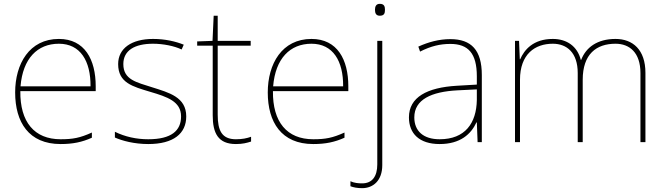

<svg xmlns="http://www.w3.org/2000/svg" viewBox="-20 -741 3467 1001"><path d="M287 -538C133 -538 59 -408 59 -259C59 -104 130 10 296 10C360 10 408 0 459 -23V-50C397 -22 360 -15 296 -15C159 -15 84 -105 86 -266H479V-291C479 -430 422 -538 287 -538ZM287 -513C399 -513 453 -423 452 -291H87C99 -436 175 -513 287 -513Z M951 -134C951 -235 861 -258 773 -286C692 -312 623 -325 623 -407C623 -478 682 -513 778 -513C831 -513 890 -501 927 -483L938 -508C896 -525 841 -538 778 -538C666 -538 596 -489 596 -407C596 -309 671 -290 764 -262C852 -236 924 -212 924 -134C924 -60 874 -15 753 -15C691 -15 632 -28 579 -54V-24C617 -7 680 10 753 10C885 10 951 -45 951 -134Z M1210 -15C1136 -15 1115 -61 1115 -143V-503H1287V-528H1115V-659H1094L1088 -528L1008 -525V-503H1089V-140C1089 -47 1117 10 1210 10C1245 10 1267 4 1289 -3V-28C1267 -20 1243 -15 1210 -15Z M1604 -538C1450 -538 1376 -408 1376 -259C1376 -104 1447 10 1613 10C1677 10 1725 0 1776 -23V-50C1714 -22 1677 -15 1613 -15C1476 -15 1401 -105 1403 -266H1796V-291C1796 -430 1739 -538 1604 -538ZM1604 -513C1716 -513 1770 -423 1769 -291H1404C1416 -436 1492 -513 1604 -513Z M1935 -690C1935 -673 1940 -659 1960 -659C1984 -659 1987 -673 1987 -690C1987 -706 1984 -721 1960 -721C1940 -721 1935 -706 1935 -690ZM1868 240C1925 240 1973 201 1973 120V-528H1947V116C1947 178 1921 215 1868 215C1848 215 1827 213 1807 204V230C1823 236 1843 240 1868 240Z M2328 -537C2269 -537 2214 -522 2161 -498L2170 -472C2227 -501 2275 -512 2328 -512C2421 -512 2466 -463 2466 -343V-300L2363 -294C2206 -285 2112 -234 2112 -129C2112 -45 2166 10 2272 10C2380 10 2436 -42 2464 -103H2466L2470 0H2492V-350C2492 -480 2437 -537 2328 -537ZM2365 -270 2466 -275V-220C2464 -99 2405 -15 2272 -15C2187 -15 2140 -58 2140 -129C2140 -222 2229 -263 2365 -270Z M3189 -538C3094 -538 3035 -494 3010 -429H3008C2990 -500 2935 -538 2862 -538C2760 -538 2713 -481 2692 -432H2690L2686 -528H2665V0H2691V-325C2691 -459 2769 -513 2862 -513C2935 -513 2992 -467 2992 -360V0H3018V-325C3018 -459 3089 -513 3189 -513C3262 -513 3319 -467 3319 -360V0H3345V-361C3345 -482 3279 -538 3189 -538Z"/></svg>

Font: Noto Sans Lao UI Thin
Style: Regular
Weight: 100
Designer: Monotype Design Team
Foundry: Monotype Imaging Inc.
Version: Version 2.000